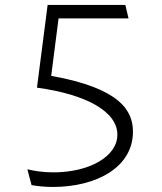

<svg xmlns="http://www.w3.org/2000/svg" viewBox="-20 -750 660 782"><path d="M490.5 -730 503.5 -675H218.5L188.5 -441C472 -390.5 521.5 -297.5 521.5 -213.5C521.5 -69.5 374.5 11.5 195 11.5C160.5 11.5 133 8 108.5 4L91.5 -60.5C121.5 -53.5 154.5 -48 197 -48C343 -48 458 -112 458 -201.5C458 -295 333 -365.5 130.5 -393L174 -730Z"/></svg>

Font: Monaspace Argon ExtraLight
Style: Regular
Weight: 200
Designer: Riley Cran & the Lettermatic Team
Foundry: Lettermatic
Version: Version 1.000 (Monaspace Argon)